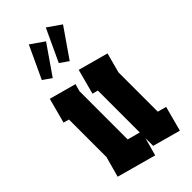

<svg xmlns="http://www.w3.org/2000/svg" viewBox="-283 -989 1056 1056"><g transform="rotate(-45 245.0 -461.5)"><path d="M244 0 15 -63 48 -183V-475L15 -484L54 -630L211 -587L199 -544V-169L273 -149V-475L240 -484L279 -630L455 -582L424 -466V-160L475 -146L436 0L273 -45V-46V-105ZM278 -699 228 -734 316 -923 395 -868ZM146 -699 96 -734 184 -923 263 -868Z"/></g></svg>

Font: Blaka Ink
Style: Regular
Weight: 400
Designer: Mohamed Gaber
Foundry: Kief Type Foundry
Version: Version 1.003; ttfautohint (v1.8.4.7-5d5b)